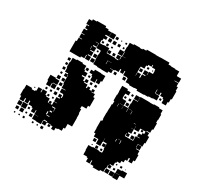

<svg xmlns="http://www.w3.org/2000/svg" viewBox="-158 -902 1130 1104"><g transform="rotate(30 406.5 -350.0)"><path d="M177 -490H135V-532V-562H142V-585H163V-588H143V-614H162V-617H142V-645H162V-651H146V-671H160V-675H140V-707H160V-717H186V-721H246V-712H267V-705H290V-677H268V-670H285V-652H268V-639H263V-618H287V-620H325V-588H353H383V-585H403V-590H385V-612H407V-594H410V-617H434V-618H413V-644H410V-617H382V-645H409V-678H411V-706H436V-711H476V-709H493V-714H516V-721H576V-719H577V-720H606V-721H666V-709H684V-707H712V-705H740V-677H742V-675H770V-647H743V-627V-644H769V-623H778V-598H783V-544H777V-520H770V-497H742V-520H735V-529H714V-547H708V-529H684V-552H681V-529H684V-526H711V-496H684V-493H658V-489H630V-487H582V-495H564V-493H528V-498H503V-523H498V-526H471V-551H449H466V-531H446V-548H439V-528H414V-523H386V-491H346V-492H317V-495H290V-523H288V-559H290V-582H287V-584H259V-558H236V-553H258V-529H236V-524H259V-498H233V-521H229V-498H207V-490H177ZM321 -676H291V-706H321ZM344 -683H328V-699H344ZM401 -686H391V-696H401ZM369 -688H363V-694H369ZM316 -651H296V-671H316ZM346 -651H326V-671H346ZM374 -653H358V-669H374ZM401 -656H391V-666H401ZM533 -584V-560H557H563V-584H583V-589H564V-613H588V-594H590V-617H616V-639H614V-647H592V-662H588V-649H567V-640H558V-619H534V-613H533ZM313 -624H299V-638H313ZM282 -625H270V-637H282ZM582 -625H570V-637H582ZM341 -626H331V-636H341ZM609 -628H603V-634H609ZM257 -590H236V-584H259V-614H239V-612H257ZM555 -592H537V-610H555ZM345 -592H327V-610H345ZM374 -593H358V-609H374ZM557 -560H535V-582H557ZM233 -561V-581H231V-561ZM281 -566H271V-576H281ZM353 -554H352V-531H354V-553H378V-531V-554H353ZM286 -531H266V-551H286ZM287 -500H265V-522H287ZM406 -501H386V-521H406ZM495 -502H477V-520H495ZM434 -503H418V-519H434ZM732 -505H720V-517H732ZM351 -406H321V-430H315V-441H296V-461H315V-472H357V-470H385V-432H357H377V-410H355V-430H351ZM49 -108H23V-130H15V-172H17V-200H55V-193H78V-172V-199H103H84V-223H108V-204H112V-225H140V-204H149V-198H173V-174H179V-188H193V-174H179V-173H202V-195H222V-197H202V-225H222V-232H207V-250H225V-235H231V-253H228V-282V-259H204V-283H227V-286H201V-312H197V-350V-368H195V-352H177V-370H193V-376H171V-402H167V-440H170V-467H196V-471H236V-466H261V-442H267V-433H288V-409H267V-402H287V-383H297V-400H315V-382H298V-376H321V-356H328V-369H344V-356H358V-369H374V-353H361V-350H385V-330H395V-272H384V-253H356V-251H353V-235H360V-208H363V-179H364V-123H335V-92H325V-72H299V-68H286V-51H266V-68H253V-54H239V-68H253V-71H227V-50H205V-72H202V-45H170V-72V-47H142V-75H167V-76H141V-101H137V-80H115V-102H136H107V-108H83V-130H77V-110H55V-130H49ZM558 11H534V-11H526V-16H501V-44H499V-78H526V-81H566V-78H587V-80H589V-101H586V-138H563V-159H562V-135H560V-107H532V-135H530V-136H501V-156H491V-185H490V-237H498V-251H496V-291H497V-320H498V-349H502V-371H496V-411H498V-432H497V-470H535V-462H557V-440H535V-432H534V-411H536V-406H561V-376H590V-407H617H592V-435H620V-467H652H682V-466H708V-469H744V-464H769V-439H774V-403H772V-383H778V-339H771V-316H748V-312H767V-293H778V-249H772V-225H743V-224H742V-202H744V-223H768V-199H747V-195H770V-172H777V-130H767V-110H745V-130H737V-110H724V-93H709V-78H689V-68H682V-45H661V-40H675V-22H657V-36H654V-13H650V13H628V21H584V12H563V-11H558ZM619 -438H593V-464H619ZM284 -443H268V-459H284ZM164 -443H148V-459H164ZM582 -445H570V-457H582ZM163 -414H149V-428H163ZM583 -414H569V-428H583ZM552 -415H540V-427H552ZM312 -415H300V-427H312ZM585 -382H567V-400H585ZM164 -383H148V-399H164ZM343 -384H329V-398H343ZM373 -384H359V-398H373ZM560 -375V-353H561V-376H536V-375ZM593 -374H617V-375H591V-352H593ZM621 -352V-372H619V-352ZM532 -353V-371H530V-353ZM162 -355H150V-367H162ZM166 -321H146V-341H166ZM195 -322H177V-340H195ZM139 -258H113V-283H108V-319H144V-315H170V-287H144V-284H169V-258H143V-283H139ZM662 -316H675V-318H662ZM195 -292H177V-310H195ZM675 -232H657V-246H654V-227H682H709V-258H734V-261H716V-281H734V-293H745V-309H710V-287H682V-310H681V-286H662V-285H680V-257H661V-250H675ZM732 -295H720V-307H732ZM194 -263H178V-279H194ZM702 -265H690V-277H702ZM706 -231H686V-251H706ZM195 -232H177V-250H195ZM162 -235H150V-247H162ZM132 -235H120V-247H132ZM162 -205H150V-217H162ZM191 -206H181V-216H191ZM69 -208H63V-214H69ZM648 -193V-173H651V-194H628V-193ZM624 -173V-189H621V-173ZM230 -168V-187V-168ZM227 -162V-144H229V-167H208V-162ZM208 -133H223V-140H208ZM525 -112H507V-130H525ZM585 -112H567V-130H585ZM198 -110H204V-129H198ZM205 -105H223V-109H205ZM81 -76H51V-106H81ZM48 -79H24V-103H48ZM554 -83H538V-99H554ZM582 -85H570V-97H582ZM102 -85H90V-97H102ZM519 -88H513V-94H519ZM205 -72H226V-77H205ZM77 -50H55V-72H77ZM135 -52H117V-70H135ZM45 -52H27V-70H45ZM732 -55H720V-67H732ZM101 -56H91V-66H101ZM700 -57H692V-65H700ZM758 -59H754V-63H758ZM742 15H710V-17H739V-48H773V-14H742ZM739 -18H713V-44H739ZM224 -23H208V-39H224ZM702 -25H690V-37H702ZM102 -25H90V-37H102ZM161 -26H151V-36H161ZM40 -27H32V-35H40ZM70 -27H62V-35H70ZM190 -27H182V-35H190ZM709 12H683V-14H709ZM678 11H654V-13H678Z"/></g></svg>

Font: Rubik Storm
Style: Regular
Weight: 400
Designer: Hubert and Fischer, NaN
Foundry: Hubert and Fischer, NaN
Version: Version 2.201